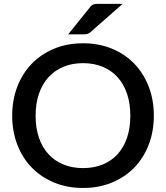

<svg xmlns="http://www.w3.org/2000/svg" viewBox="-20 -948 844 976"><path d="M762 -360Q762 -280 736 -212.5Q710 -145 662.8 -96.2Q615.5 -47.5 549.2 -20Q483 7.5 402 7.5Q321.5 7.5 255.2 -20Q189 -47.5 141.5 -96.2Q94 -145 68 -212.5Q42 -280 42 -360Q42 -440 68 -507.5Q94 -575 141.5 -624Q189 -673 255.2 -700.5Q321.5 -728 402 -728Q483 -728 549.2 -700.5Q615.5 -673 662.8 -624Q710 -575 736 -507.5Q762 -440 762 -360ZM642.5 -360Q642.5 -422 625.8 -471.5Q609 -521 577.8 -555.5Q546.5 -590 502 -608.5Q457.5 -627 402 -627Q347 -627 302.5 -608.5Q258 -590 226.5 -555.5Q195 -521 178 -471.5Q161 -422 161 -360Q161 -297.5 178 -248Q195 -198.5 226.5 -164.2Q258 -130 302.5 -111.8Q347 -93.5 402 -93.5Q457.5 -93.5 502 -111.8Q546.5 -130 577.8 -164.2Q609 -198.5 625.8 -248Q642.5 -297.5 642.5 -360ZM603.5 -928.5 441 -785.5Q432 -777.5 424 -775.5Q416 -773.5 404 -773.5H326.5L436.5 -910Q441 -916.5 445.5 -920Q450 -923.5 455.5 -925.5Q461 -927.5 467.8 -928Q474.5 -928.5 483.5 -928.5Z"/></svg>

Font: Lato 2
Style: Regular
Weight: 600
Designer: Lukasz Dziedzic with Adam Twardoch and Botio Nikoltchev
Foundry: tyPoland Lukasz Dziedzic
Version: Version 2.015; 2015-08-06; http://www.latofonts.com/